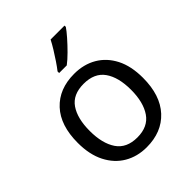

<svg xmlns="http://www.w3.org/2000/svg" viewBox="-214 -895 1033 1033"><g transform="rotate(-45 302.5 -378.0)"><path d="M551 -269Q551 -136 483.5 -63Q416 10 301 10Q230 10 174.5 -22.5Q119 -55 87 -117.5Q55 -180 55 -269Q55 -402 122 -474Q189 -546 304 -546Q377 -546 432.5 -513.5Q488 -481 519.5 -419.5Q551 -358 551 -269ZM146 -269Q146 -174 183.5 -118.5Q221 -63 303 -63Q384 -63 422 -118.5Q460 -174 460 -269Q460 -364 422 -418Q384 -472 302 -472Q220 -472 183 -418Q146 -364 146 -269ZM451 -756Q439 -738 414 -709.5Q389 -681 360.5 -652.5Q332 -624 308 -606H250V-618Q265 -637 282.5 -663Q300 -689 317 -716.5Q334 -744 345 -766H451Z"/></g></svg>

Font: Noto Sans Nabataean
Style: Regular
Weight: 400
Designer: Monotype Design Team
Foundry: Monotype Imaging Inc.
Version: Version 2.001; ttfautohint (v1.8.4.7-5d5b)